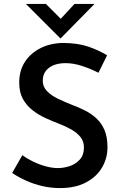

<svg xmlns="http://www.w3.org/2000/svg" viewBox="-20 -951 622 979"><path d="M482 -580Q443 -600 399 -614.5Q355 -629 315 -629Q261 -629 229.5 -605Q198 -581 198 -539Q198 -509 219.5 -486.5Q241 -464 275.5 -447.5Q310 -431 348 -416Q381 -404 413.5 -387.5Q446 -371 472 -347Q498 -323 513 -287.5Q528 -252 528 -200Q528 -143 499.5 -95.5Q471 -48 417 -20Q363 8 286 8Q240 8 196.5 -2Q153 -12 114 -29.5Q75 -47 42 -69L94 -160Q118 -142 149 -127Q180 -112 213 -103Q246 -94 275 -94Q306 -94 336.5 -104.5Q367 -115 387.5 -138Q408 -161 408 -199Q408 -230 390.5 -252Q373 -274 344 -290.5Q315 -307 281 -320Q247 -333 212 -349Q177 -365 146.5 -388.5Q116 -412 97 -446Q78 -480 78 -530Q78 -590 106 -634Q134 -678 183.5 -704Q233 -730 298 -732Q375 -732 429.5 -713.5Q484 -695 526 -669ZM214 -931 302 -843 271 -835 360 -931H462L289 -755H288L112 -931Z"/></svg>

Font: Josefin Sans Thin SemiBold
Style: Regular
Weight: 600
Version: Version 2.000